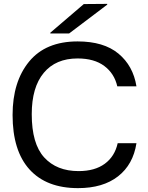

<svg xmlns="http://www.w3.org/2000/svg" viewBox="-20 -958 764 992"><path d="M381 -744Q516 -744 592 -681Q668 -618 685 -512H586Q571 -578 519 -617Q467 -656 381 -656Q268 -656 206 -581.5Q144 -507 144 -368Q144 -215 208.5 -144.5Q273 -74 386 -74Q470 -74 521.5 -112Q573 -150 588 -218H685Q668 -108 590 -47Q512 14 383 14Q220 14 132.5 -82.5Q45 -179 45 -364Q45 -536 130.5 -640Q216 -744 381 -744ZM240 -785V-789L413 -937L534 -938V-934L337 -785Z"/></svg>

Font: Nacelle
Style: Regular
Weight: 400
Designer: Sora Sagano
Foundry: Sora Sagano
Version: Version 1.000;FEAKit 1.0